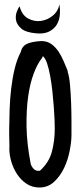

<svg xmlns="http://www.w3.org/2000/svg" viewBox="-20 -834 362 854"><path d="M21.5 -172.9Q22.5 -178.7 21.5 -204.1Q20.5 -229.5 21 -267.1Q21.5 -304.7 22.9 -349.6Q24.4 -394.5 29.8 -440.4Q35.2 -486.3 45.4 -528.8Q55.7 -571.3 72.3 -602.5Q78.1 -628.9 100.6 -639.2Q123 -649.4 164.1 -651.4Q190.4 -651.4 209 -637.7Q227.5 -624 240.7 -604Q253.9 -584 263.7 -560.5Q273.4 -537.1 281.2 -518.6V-513.7Q288.1 -494.1 291.5 -455.6Q294.9 -417 296.4 -374.5Q297.9 -332 297.9 -293Q297.9 -253.9 297.9 -233.4Q297.9 -204.1 290 -163.6Q282.2 -123 265.1 -86.9Q248 -50.8 220.7 -25.4Q193.4 0 155.3 0Q123 0 98.1 -16.6Q73.2 -33.2 56.2 -59.1Q39.1 -85 30.3 -115.2Q21.5 -145.5 21.5 -172.9ZM116.2 -107.4Q118.2 -96.7 127.4 -85.4Q136.7 -74.2 149.4 -74.2H157.2Q198.2 -111.3 210.9 -159.7Q223.6 -208 223.6 -261.7Q223.6 -274.4 222.7 -300.8Q221.7 -327.1 219.2 -359.9Q216.8 -392.6 212.9 -428.7Q209 -464.8 203.1 -496.6Q197.3 -528.3 189.5 -551.8Q181.6 -575.2 170.9 -584Q169.9 -583 168.5 -580.1Q167 -577.1 167 -576.2Q146.5 -550.8 129.9 -506.8Q113.3 -462.9 105 -402.8Q96.7 -342.8 98.1 -268.1Q99.6 -193.4 116.2 -107.4ZM142.6 -685.5Q94.7 -689.5 74.7 -707Q54.7 -724.6 51.3 -744.1Q47.9 -763.7 54.7 -781.7Q61.5 -799.8 67.4 -805.7Q77.1 -767.6 104 -752.4Q130.9 -737.3 160.2 -740.7Q189.5 -744.1 213.9 -763.7Q238.3 -783.2 244.1 -814.5Q248 -792 246.1 -768.1Q244.1 -744.1 232.9 -725.1Q221.7 -706.1 199.7 -694.3Q177.7 -682.6 142.6 -685.5Z"/></svg>

Font: Covered By Your Grace
Style: Regular
Weight: 400
Designer: Kimberly Geswein
Foundry: Kimberly Geswein
Version: Version 1.0